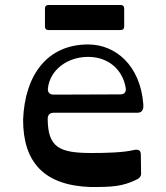

<svg xmlns="http://www.w3.org/2000/svg" viewBox="-20 -739 670 773"><path d="M176 -618H465C475 -618 480 -623 480 -633V-704C480 -714 475 -719 465 -719H176C166 -719 161 -714 161 -704V-633C161 -623 166 -618 176 -618ZM346 14C431 14 473 12 530 -16C543 -22 549 -30 548 -44L547 -117C547 -135 535 -139 519 -135C478 -125 408 -123 349 -123C219 -123 173 -145 172 -260C172 -276 180 -285 196 -285H533C548 -285 557 -294 557 -310V-319C545 -476 445 -560 335 -560C170 -560 80 -437 73 -257C73 -84 159 8 346 14ZM196 -358C179 -358 171 -368 173 -384C181 -455 248 -510 335 -510C414 -510 473 -461 486 -386C489 -370 482 -359 465 -359Z"/></svg>

Font: OpenDyslexic3
Style: Regular
Weight: 400
Designer: Abelardo Gonzalez
Version: Version 3.001;PS 003.001;hotconv 1.0.88;makeotf.lib2.5.64775